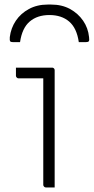

<svg xmlns="http://www.w3.org/2000/svg" viewBox="-20 -823 412 843"><path d="M170 -11Q170 -58 170 -104.5Q170 -151 170 -198Q170 -245 170 -292Q170 -339 170 -385.5Q170 -432 170 -479H150Q139 -479 128 -479Q117 -479 105.5 -479Q94 -479 83 -479Q72 -479 61 -479Q57 -479 53.5 -482.5Q50 -486 50 -490Q50 -499 50 -508Q50 -517 50 -526Q66 -526 82 -526Q98 -526 114 -526Q130 -526 145.5 -526Q161 -526 177 -526Q193 -526 209 -526Q212 -526 214.5 -524.5Q217 -523 218.5 -520.5Q220 -518 220 -515Q220 -461 220 -407.5Q220 -354 220 -301Q220 -248 220 -194.5Q220 -141 220 -87Q220 -73 220 -58.5Q220 -44 220 -29.5Q220 -15 220 0Q210 0 200.5 0Q191 0 181 0Q177 0 173.5 -3.5Q170 -7 170 -11ZM197 -757Q144 -757 110.5 -728.5Q77 -700 68 -638Q60 -638 52.5 -638Q45 -638 37 -638Q27 -638 24.5 -642Q22 -646 23 -660Q28 -700 49.5 -732Q71 -764 107 -783.5Q143 -803 190 -803H204Q252 -803 287.5 -783.5Q323 -764 345 -732Q367 -700 371 -660Q373 -646 370 -642Q367 -638 357 -638Q349 -638 341.5 -638Q334 -638 326 -638Q317 -700 283.5 -728.5Q250 -757 197 -757Z"/></svg>

Font: Recursive Light
Style: Regular
Weight: 300
Version: Version 1.085